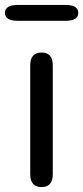

<svg xmlns="http://www.w3.org/2000/svg" viewBox="-30 -755 336 775"><path d="M138 0Q92 0 92 -52V-491Q92 -543 138 -543Q183 -543 183 -491V-52Q183 0 138 0ZM42 -671Q-10 -671 -10 -703Q-10 -735 42 -735H234Q286 -735 286 -703Q286 -671 234 -671Z"/></svg>

Font: Resource Han Rounded CN
Style: Regular
Weight: 400
Designer: Cyano Hao (round all glyphs); Ryoko NISHIZUKA  (kana, bopomofo & ideographs); Paul D. Hunt (Latin, Greek & Cyrillic); Sa
Foundry: Cyano Hao
Version: 0.990